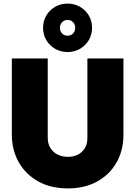

<svg xmlns="http://www.w3.org/2000/svg" viewBox="-20 -1038 754 1070"><path d="M358 12Q264 12 194 -26.5Q124 -65 85 -133Q46 -201 46 -289V-712H246V-271Q246 -237 261 -213Q276 -189 301.5 -176.5Q327 -164 358 -164Q390 -164 414.5 -176.5Q439 -189 453 -212.5Q467 -236 467 -270V-712H668V-288Q668 -200 629.5 -132.5Q591 -65 521.5 -26.5Q452 12 358 12ZM357 -748Q318 -748 287 -766Q256 -784 238 -814.5Q220 -845 220 -883Q220 -921 238 -951.5Q256 -982 287 -1000Q318 -1018 357 -1018Q395 -1018 426 -1000Q457 -982 475 -951.5Q493 -921 493 -883Q493 -845 475 -814.5Q457 -784 426 -766Q395 -748 357 -748ZM357 -839Q375 -839 387 -851.5Q399 -864 399 -883Q399 -902 387 -914.5Q375 -927 357 -927Q338 -927 326 -914.5Q314 -902 314 -883Q314 -864 326 -851.5Q338 -839 357 -839Z"/></svg>

Font: Outfit Thin Black
Style: Regular
Weight: 900
Version: Version 1.100;gftools[0.9.27]